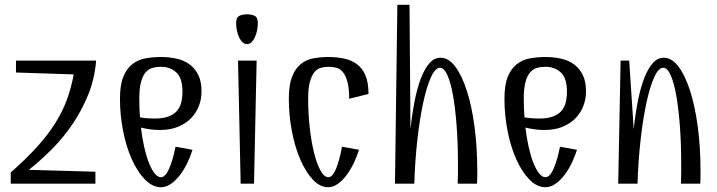

<svg xmlns="http://www.w3.org/2000/svg" viewBox="-20 -770 3006 805"><path d="M383 -516Q377 -440 350 -373.5Q323 -307 284 -249.5Q245 -192 197 -144Q149 -96 101 -58L380 -50V0H25V-47Q90 -104 136 -155Q182 -206 212.5 -255Q243 -304 261 -353.5Q279 -403 289 -458L47 -466V-516Z M825 -386Q825 -356 814.5 -327.5Q804 -299 782.5 -276Q761 -253 728 -239Q695 -225 650 -225Q632 -225 612 -227.5Q592 -230 571 -235Q576 -192 584.5 -154Q593 -116 604 -88Q615 -60 628 -43.5Q641 -27 655 -27Q673 -27 688.5 -61.5Q704 -96 716 -155L787 -142Q764 -70 727.5 -27.5Q691 15 655 15Q619 15 587.5 -17.5Q556 -50 532.5 -102.5Q509 -155 496 -221.5Q483 -288 483 -356Q483 -413 496.5 -447Q510 -481 533.5 -500Q557 -519 588.5 -525Q620 -531 655 -531Q690 -531 721 -524Q752 -517 775 -500Q798 -483 811.5 -455.5Q825 -428 825 -386ZM564 -356Q564 -315 567 -278Q584 -275 599 -274Q614 -273 628 -273Q663 -273 686 -281.5Q709 -290 722 -305Q735 -320 740 -341Q745 -362 745 -386Q745 -443 719 -466.5Q693 -490 655 -490Q636 -490 619.5 -485.5Q603 -481 590.5 -466.5Q578 -452 571 -425.5Q564 -399 564 -356Z M978 -516H1056L1045 0H989ZM1016 -585Q1006 -585 997.5 -592.5Q989 -600 983 -612.5Q977 -625 973.5 -641Q970 -657 970 -673Q970 -697 983.5 -703.5Q997 -710 1016 -710Q1035 -710 1048 -703.5Q1061 -697 1061 -673Q1061 -657 1057.5 -641Q1054 -625 1048 -612.5Q1042 -600 1034 -592.5Q1026 -585 1016 -585Z M1444 -356Q1444 -399 1437 -425.5Q1430 -452 1418.5 -466.5Q1407 -481 1391.5 -485.5Q1376 -490 1358 -490Q1340 -490 1324.5 -485.5Q1309 -481 1297.5 -466.5Q1286 -452 1279 -425.5Q1272 -399 1272 -356Q1272 -295 1278.5 -236Q1285 -177 1296.5 -130.5Q1308 -84 1323.5 -55.5Q1339 -27 1357 -27Q1374 -27 1388.5 -61.5Q1403 -96 1414 -155L1485 -142Q1462 -70 1426.5 -27.5Q1391 15 1356 15Q1321 15 1291 -17.5Q1261 -50 1238.5 -102.5Q1216 -155 1203.5 -221.5Q1191 -288 1191 -356Q1191 -413 1204 -447Q1217 -481 1239.5 -500Q1262 -519 1292 -525Q1322 -531 1356 -531Q1390 -531 1420.5 -525Q1451 -519 1474.5 -502.5Q1498 -486 1511.5 -455.5Q1525 -425 1525 -376Z M1825 -486Q1805 -486 1787 -446.5Q1769 -407 1754.5 -340Q1740 -273 1730 -185Q1720 -97 1717 0H1636L1646 -750H1697L1701 -229Q1708 -294 1719 -349Q1730 -404 1745.5 -443.5Q1761 -483 1781 -505.5Q1801 -528 1827 -528Q1861 -528 1889 -490.5Q1917 -453 1937.5 -389Q1958 -325 1969.5 -239Q1981 -153 1981 -56Q1981 -42 1981 -28Q1981 -14 1980 0H1899Q1900 -23 1900 -44.5Q1900 -66 1900 -88Q1900 -170 1894.5 -242.5Q1889 -315 1879.5 -369Q1870 -423 1856 -454.5Q1842 -486 1825 -486Z M2437 -386Q2437 -356 2426.5 -327.5Q2416 -299 2394.5 -276Q2373 -253 2340 -239Q2307 -225 2262 -225Q2244 -225 2224 -227.5Q2204 -230 2183 -235Q2188 -192 2196.5 -154Q2205 -116 2216 -88Q2227 -60 2240 -43.5Q2253 -27 2267 -27Q2285 -27 2300.5 -61.5Q2316 -96 2328 -155L2399 -142Q2376 -70 2339.5 -27.5Q2303 15 2267 15Q2231 15 2199.5 -17.5Q2168 -50 2144.5 -102.5Q2121 -155 2108 -221.5Q2095 -288 2095 -356Q2095 -413 2108.5 -447Q2122 -481 2145.5 -500Q2169 -519 2200.5 -525Q2232 -531 2267 -531Q2302 -531 2333 -524Q2364 -517 2387 -500Q2410 -483 2423.5 -455.5Q2437 -428 2437 -386ZM2176 -356Q2176 -315 2179 -278Q2196 -275 2211 -274Q2226 -273 2240 -273Q2275 -273 2298 -281.5Q2321 -290 2334 -305Q2347 -320 2352 -341Q2357 -362 2357 -386Q2357 -443 2331 -466.5Q2305 -490 2267 -490Q2248 -490 2231.5 -485.5Q2215 -481 2202.5 -466.5Q2190 -452 2183 -425.5Q2176 -399 2176 -356Z M2761 -486Q2741 -486 2723 -446.5Q2705 -407 2690.5 -340Q2676 -273 2666 -185Q2656 -97 2653 0H2572L2582 -516H2618L2637 -229Q2644 -294 2655 -349Q2666 -404 2681.5 -443.5Q2697 -483 2717 -505.5Q2737 -528 2763 -528Q2797 -528 2825 -490.5Q2853 -453 2873.5 -389Q2894 -325 2905.5 -239Q2917 -153 2917 -56Q2917 -42 2917 -28Q2917 -14 2916 0H2835Q2836 -23 2836 -44.5Q2836 -66 2836 -88Q2836 -170 2830.5 -242.5Q2825 -315 2815.5 -369Q2806 -423 2792 -454.5Q2778 -486 2761 -486Z"/></svg>

Font: Combo
Style: Regular
Weight: 400
Designer: Eduardo Rodriguez Tunni
Foundry: Eduardo Rodriguez Tunni
Version: Version 1.001